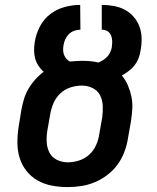

<svg xmlns="http://www.w3.org/2000/svg" viewBox="-20 -755 640 783"><path d="M256 8Q223 8 191.5 2Q160 -4 133.5 -19Q107 -34 88 -58Q69 -82 60 -111.5Q51 -141 51 -173.5Q51 -206 56 -238L67 -306Q71 -328 77.5 -350Q84 -372 95.5 -392Q107 -412 123 -430Q139 -448 158 -462Q146 -473 137 -486.5Q128 -500 123.5 -516Q119 -532 119 -549.5Q119 -567 122 -585Q127 -616 142.5 -646.5Q158 -677 185 -697.5Q212 -718 244 -726.5Q276 -735 307 -735L308 -634Q296 -634 283 -629.5Q270 -625 261 -616Q252 -607 246.5 -595Q241 -583 239 -571V-569Q237 -559 237.5 -549Q238 -539 241.5 -530.5Q245 -522 251 -515Q257 -508 265 -504Q277 -505 289.5 -506Q302 -507 314 -507Q331 -507 348 -505.5Q365 -504 381 -500Q391 -504 400.5 -510Q410 -516 417.5 -524Q425 -532 429.5 -542Q434 -552 436 -562V-564Q438 -577 437.5 -589Q437 -601 432.5 -611.5Q428 -622 418 -628Q408 -634 395 -634V-735Q420 -735 444.5 -730.5Q469 -726 489.5 -715Q510 -704 525.5 -686Q541 -668 549 -646Q557 -624 557.5 -599Q558 -574 553 -548Q551 -533 545 -517.5Q539 -502 529 -489Q519 -476 505 -465.5Q491 -455 477 -447Q492 -429 501.5 -407Q511 -385 516 -361Q521 -337 519.5 -311.5Q518 -286 514 -260L502 -192Q498 -165 488 -137.5Q478 -110 460.5 -85.5Q443 -61 419 -42.5Q395 -24 368 -12.5Q341 -1 312.5 3.5Q284 8 256 8ZM256 -93Q279 -93 302.5 -100.5Q326 -108 344 -124.5Q362 -141 372 -163.5Q382 -186 385 -209L397 -277Q400 -300 399 -323.5Q398 -347 388 -366.5Q378 -386 357.5 -396Q337 -406 314 -406Q291 -406 267.5 -398.5Q244 -391 226 -374Q208 -357 198.5 -335Q189 -313 185 -290L173 -222Q169 -198 170.5 -174.5Q172 -151 182 -132Q192 -113 212.5 -103Q233 -93 256 -93Z"/></svg>

Font: Iosevka Aile Oblique
Style: Bold
Weight: 700
Italic angle: -9°
Designer: Belleve Invis
Foundry: Belleve Invis
Version: Version 31.1.0; ttfautohint (v1.8.4)